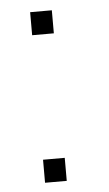

<svg xmlns="http://www.w3.org/2000/svg" viewBox="-43 -542 326 573"><g transform="rotate(-5 119.5 -255.5)"><path d="M69 -511V-442H134V-511ZM69 -69V0H134V-69Z"/></g></svg>

Font: Chivo Light
Style: Regular
Weight: 300
Designer: Hector Gatti
Foundry: Omnibus-Type
Version: Version 1.003;PS 001.003;hotconv 1.0.70;makeotf.lib2.5.58329